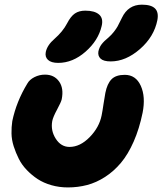

<svg xmlns="http://www.w3.org/2000/svg" viewBox="-20 -821 703 831"><path d="M459 -555.2Q428.2 -555.2 415.5 -567.1Q402.8 -579.1 405.8 -598.1Q409.2 -615.2 419.4 -628.9Q429.7 -642.6 450.2 -659.2Q462.9 -670.4 473.1 -683.6Q483.4 -696.8 488.8 -706.5Q494.1 -716.3 504.4 -737.3Q506.8 -741.7 507.8 -744.1Q534.7 -800.8 594.2 -800.8Q634.3 -800.8 650.9 -784.4Q667.5 -768.1 661.1 -733.9Q647 -662.1 585.7 -608.6Q524.4 -555.2 459 -555.2ZM231.9 -548.8Q201.7 -548.8 187.7 -561.8Q173.8 -574.7 178.2 -596.2Q184.6 -626 215.8 -652.8Q252 -684.6 270 -719.2Q286.1 -750.5 304.2 -762.7Q322.3 -774.9 349.1 -774.9Q389.6 -774.9 408.9 -758.1Q428.2 -741.2 419.9 -708Q405.3 -645.5 350.1 -597.2Q294.9 -548.8 231.9 -548.8ZM273.9 -9.8Q236.3 -9.8 202.4 -19.5Q168.5 -29.3 143.1 -45.9Q117.7 -62.5 95.9 -85.2Q74.2 -107.9 61.3 -133.8Q48.3 -159.7 39.3 -187.7Q30.3 -215.8 29.8 -243.4Q29.3 -271 33.2 -296.9Q50.8 -381.3 98.1 -459Q107.4 -476.1 128.9 -487.1Q150.4 -498 174.8 -498Q214.4 -498 235.6 -468.5Q256.8 -439 247.1 -391.1Q244.6 -379.4 227.1 -346.9Q209.5 -314.5 206.1 -296.9Q198.7 -255.9 221.4 -220.5Q244.1 -185.1 280.8 -185.1Q326.7 -185.1 368.2 -227.5Q409.7 -270 419.9 -321.8Q423.8 -341.3 428.2 -371.8Q432.6 -402.3 436 -418.9Q443.8 -458.5 462.6 -477.8Q481.4 -497.1 520 -497.1Q567.9 -497.1 589.4 -449.5Q610.8 -401.9 597.2 -333Q583 -263.7 558.6 -208.3Q534.2 -152.8 503.4 -116.2Q472.7 -79.6 434.8 -55.2Q397 -30.8 357.2 -20.3Q317.4 -9.8 273.9 -9.8Z"/></svg>

Font: Shantell Sans Irregular
Style: Italic
Weight: 800
Italic angle: -11.31°
Designer: Stephen Nixon, Anya Danilova, Shantell Martin
Foundry: Arrow Type
Version: Version 1.006;[9816181b4]